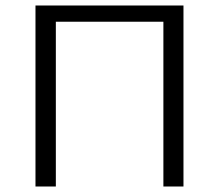

<svg xmlns="http://www.w3.org/2000/svg" viewBox="-20 -678 797 698"><path d="M574 -599H183V0H109V-658H647V0H574Z"/></svg>

Font: LXGW Bright GB
Style: Regular
Weight: 400
Designer: Christian Thalmann (Catharsis Fonts)
Foundry: LXGW / Christian Thalmann (Catharsis Fonts) / Fontworks Inc.
Version: Version 5.510